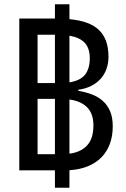

<svg xmlns="http://www.w3.org/2000/svg" viewBox="-20 -801 591 903"><path d="M306.6 -780.8V-710.9Q353 -706.5 387.5 -694.3Q421.9 -682.1 444.6 -660.6Q467.3 -639.2 478.8 -607.7Q490.2 -576.2 490.2 -533.2Q490.2 -502.9 480.7 -476.6Q471.2 -450.2 453.1 -430.2Q435.1 -410.2 408.4 -396.7Q381.8 -383.3 348.1 -378.9V-374Q381.8 -368.2 411.4 -357.2Q440.9 -346.2 462.9 -326.9Q484.9 -307.6 497.6 -278.3Q510.3 -249 510.3 -207Q510.3 -161.1 496.6 -124.3Q482.9 -87.4 457 -61Q431.2 -34.7 393.1 -19Q355 -3.4 306.6 -0.5V82H238.3V0H70.8V-713.9H238.3V-780.8ZM419.4 -210.9Q419.4 -234.4 413.6 -254.9Q407.7 -275.4 394.5 -291Q381.3 -306.6 359.9 -317.6Q338.4 -328.6 306.6 -333V-78.1Q337.9 -82.5 359.4 -94Q380.9 -105.5 394.3 -122.6Q407.7 -139.6 413.6 -162.1Q419.4 -184.6 419.4 -210.9ZM156.7 -75.7H238.3V-335.9H156.7ZM156.7 -410.2H238.3V-637.7H156.7ZM402.3 -526.9Q402.3 -573.2 379.2 -598.9Q356 -624.5 306.6 -633.3V-413.6Q359.4 -422.4 380.9 -450.9Q402.3 -479.5 402.3 -526.9Z"/></svg>

Font: Noto Sans Southeast Asian
Style: Regular
Weight: 400
Designer: Monotype Design Team
Foundry: Monotype Imaging Inc.
Version: Version 1.06 uh; ttfautohint (v1.4.1)